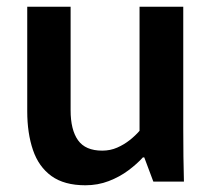

<svg xmlns="http://www.w3.org/2000/svg" viewBox="-20 -540 627 571"><path d="M234 11Q171 11 133 -16.5Q95 -44 78 -94Q61 -144 61 -209V-520H190V-212Q190 -154 212 -123Q234 -92 284 -92Q308 -92 328.5 -101Q349 -110 366 -123.5Q383 -137 395 -151V-520H525V-158Q525 -113 525.5 -74Q526 -35 527 0H436L409 -72H405Q388 -53 362 -33.5Q336 -14 303.5 -1.5Q271 11 234 11Z"/></svg>

Font: Murecho Thin Medium
Style: Regular
Weight: 500
Version: Version 1.010